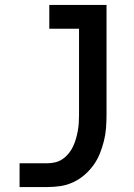

<svg xmlns="http://www.w3.org/2000/svg" viewBox="-20 -755 540 775"><path d="M171 0H59V-96H171Q188 -96 204 -100Q220 -104 233.5 -113.5Q247 -123 257.5 -136Q268 -149 275 -164Q282 -179 286.5 -194.5Q291 -210 294 -226.5Q297 -243 298 -259.5Q299 -276 299 -292V-639H179V-735H410V-292Q410 -265 408 -238.5Q406 -212 399.5 -186Q393 -160 383 -135Q373 -110 357 -88Q341 -66 320.5 -48.5Q300 -31 275.5 -19.5Q251 -8 224.5 -4Q198 0 171 0Z"/></svg>

Font: Moesevka
Style: Bold
Weight: 700
Monospace: yes
Designer: Belleve Invis
Foundry: Belleve Invis
Version: Version 32.5.0; ttfautohint (v1.8.4)